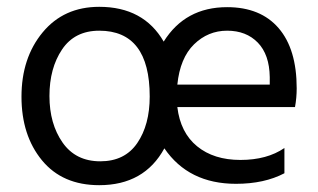

<svg xmlns="http://www.w3.org/2000/svg" viewBox="-20 -534 932 563"><path d="M672 5Q533 5 462 -99Q403 9 271 9Q163 9 103 -64Q43 -137 43 -250.5Q43 -364 105 -439Q167 -514 271 -514Q401 -514 460 -412Q523 -513 646 -513Q744 -513 797 -451.5Q850 -390 850 -275Q850 -247 845 -220H500Q509 -145 558 -105Q607 -65 685 -65Q763 -65 814 -100V-26Q755 5 672 5ZM500 -286H771V-308Q770 -374 736 -409Q702 -444 646 -444Q590 -444 549 -404Q508 -364 500 -286ZM419 -251Q419 -444 271 -444Q199 -444 162 -389Q125 -334 125 -252.5Q125 -171 163.5 -116Q202 -61 274 -61Q346 -61 382.5 -114.5Q419 -168 419 -251Z"/></svg>

Font: Hind Jalandhar
Style: Regular
Weight: 400
Designer: Namrata Goyal
Foundry: Indian Type Foundry
Version: Version 0.702;PS 1.0;hotconv 1.0.81;makeotf.lib2.5.63406